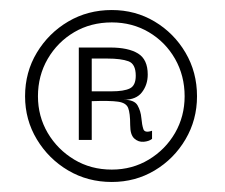

<svg xmlns="http://www.w3.org/2000/svg" viewBox="-20 -592 448 383"><path d="M203 -229Q155 -229 116 -252Q77 -275 53.5 -314Q30 -353 30 -400Q30 -448 53.5 -487Q77 -526 116 -549Q155 -572 203 -572Q250 -572 288.5 -549Q327 -526 350 -487Q373 -448 373 -400Q373 -353 350 -314Q327 -275 288.5 -252Q250 -229 203 -229ZM203 -253.7Q243.8 -253.7 276.9 -273.7Q310 -293.7 329.2 -326.8Q348.3 -360 348.3 -400Q348.3 -441 329.2 -474.6Q310 -508.2 276.9 -527.8Q243.8 -547.3 203 -547.3Q161.2 -547.3 128 -527.8Q94.8 -508.2 75.2 -474.6Q55.7 -441 55.7 -400Q55.7 -360 75.2 -326.8Q94.8 -293.7 128 -273.7Q161.2 -253.7 203 -253.7ZM137.2 -312.8V-497.2H199.7Q236 -497.2 255.3 -485.3Q274.7 -473.5 274.7 -443.3Q274.7 -423 263.2 -408Q251.8 -393 227 -393Q248 -393 254.4 -381.8Q260.8 -370.5 262 -356.6Q263.2 -342.7 266 -334.4Q268.8 -326.2 283.3 -331.2V-315Q277.5 -310.2 266.9 -309.2Q256.3 -308.2 248 -315.6Q239.7 -323 239.7 -342.5Q239.7 -366.5 235.6 -376.8Q231.5 -387 215.3 -389.2Q199.2 -391.5 163 -390.2V-312.8ZM163 -409.8H202.2Q227.2 -409.8 239 -415.6Q250.8 -421.3 250.8 -441Q250.8 -464.5 236.2 -469.8Q221.5 -475.2 194 -475.2H163Z"/></svg>

Font: Darker Grotesque Light
Style: Regular
Weight: 300
Designer: Gabriel Lam
Foundry: TypeRant
Version: Version 1.000;gftools[0.9.28]